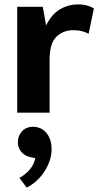

<svg xmlns="http://www.w3.org/2000/svg" viewBox="-20 -511 446 871"><path d="M58 0V-480H174L189 -396Q198 -414 211 -431.5Q224 -449 242 -462Q260 -475 283.5 -483Q307 -491 336 -491Q358 -491 376.5 -485.5Q395 -480 406 -473L382 -358Q371 -364 354 -369Q337 -374 312 -374Q266 -374 235.5 -344Q205 -314 205 -240V0ZM123 203Q95 198 78 179.5Q61 161 61 133Q61 106 79.5 85Q98 64 132 64Q145 64 159.5 69.5Q174 75 186 87Q198 99 206 118.5Q214 138 214 166Q214 195 204 222Q194 249 178.5 271.5Q163 294 142.5 312Q122 330 101 340L68 296Q94 282 114.5 258.5Q135 235 140 206Z"/></svg>

Font: Ek Mukta ExtraBold
Style: Regular
Weight: 800
Designer: Girish Dalvi and Yashodeep Gholap
Foundry: Ek Type
Version: Version 2.538;PS 1.002;hotconv 16.6.51;makeotf.lib2.5.65220;